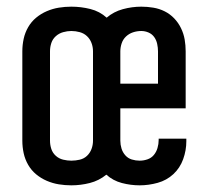

<svg xmlns="http://www.w3.org/2000/svg" viewBox="-20 -548 640 576"><path d="M194 8Q175 8 156.5 5Q138 2 120.5 -5.5Q103 -13 88.5 -25Q74 -37 64.5 -53.5Q55 -70 51 -88.5Q47 -107 47 -126V-394Q47 -413 51 -431.5Q55 -450 64.5 -466.5Q74 -483 88.5 -495Q103 -507 120.5 -514.5Q138 -522 156.5 -525Q175 -528 194 -528Q223 -528 251 -521Q279 -514 300 -495Q321 -513 348.5 -520.5Q376 -528 404 -528Q422 -528 440 -525Q458 -522 474 -514Q490 -506 502.5 -493Q515 -480 523 -463.5Q531 -447 534 -429.5Q537 -412 537 -394V-223H341V-126Q341 -114 344.5 -102.5Q348 -91 356 -82Q364 -73 375.5 -69.5Q387 -66 399 -66Q411 -66 422.5 -70Q434 -74 441.5 -83Q449 -92 452.5 -104Q456 -116 456 -128Q456 -129 456 -130Q456 -131 456 -132H539Q539 -130 539 -128Q539 -126 539 -124Q539 -97 529.5 -70.5Q520 -44 500 -25.5Q480 -7 453 0.5Q426 8 399 8Q372 8 345.5 1Q319 -6 299 -24Q277 -6 249.5 1Q222 8 194 8ZM341 -297H454V-394Q454 -405 451.5 -416.5Q449 -428 442.5 -437Q436 -446 425.5 -450.5Q415 -455 404 -455Q391 -455 379 -451Q367 -447 358 -438.5Q349 -430 345 -418Q341 -406 341 -394ZM194 -66Q207 -66 219.5 -69Q232 -72 241 -80.5Q250 -89 254.5 -101Q259 -113 259 -126V-394Q259 -407 254.5 -419Q250 -431 241 -439.5Q232 -448 219.5 -451.5Q207 -455 194 -455Q182 -455 169.5 -451.5Q157 -448 147.5 -439.5Q138 -431 134 -419Q130 -407 130 -394V-126Q130 -113 134 -101Q138 -89 147.5 -80.5Q157 -72 169.5 -69Q182 -66 194 -66Z"/></svg>

Font: Iosevka SS04 Extended
Style: Regular
Weight: 400
Width: 7
Monospace: yes
Designer: Belleve Invis
Foundry: Belleve Invis
Version: Version 19.0.0; ttfautohint (v1.8.4)